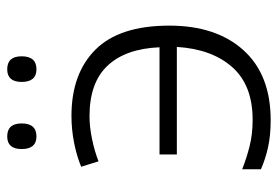

<svg xmlns="http://www.w3.org/2000/svg" viewBox="-139 -621 770 532"><g transform="rotate(-90 246.0 -355.0)"><path d="M179 10Q136 10 103 2.5Q70 -5 43 -17V-69Q73 -57 106.5 -48.5Q140 -40 180 -40Q276 -40 326 -96.5Q376 -153 382 -250H84V-298H381Q377 -392 330 -442Q283 -492 190 -492Q161 -492 127 -485Q93 -478 65 -467L50 -515Q78 -527 115.5 -534.5Q153 -542 191 -542Q308 -542 374.5 -475.5Q441 -409 441 -271Q441 -141 373 -65.5Q305 10 179 10ZM99 -680Q99 -720 134 -720Q170 -720 170 -680Q170 -639 134 -639Q99 -639 99 -680ZM285 -680Q285 -720 320 -720Q356 -720 356 -680Q356 -639 320 -639Q285 -639 285 -680Z"/></g></svg>

Font: Noto Sans Light
Style: Regular
Weight: 300
Designer: Monotype Design Team
Foundry: Monotype Imaging Inc.
Version: Version 2.007